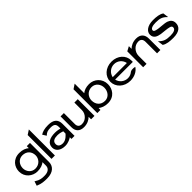

<svg xmlns="http://www.w3.org/2000/svg" viewBox="239 -1908 3361 3361"><g transform="rotate(-45 1919.5 -228.0)"><path d="M30 -245C30 -108 141 -17 264 -17C342 -17 398 -39 438 -71V15C438 84 384 123 294 123C233 123 184 121 108 71L102 67L75 149L79 151C161 186 223 189 294 189C453 189 521 103 521 8V-464H442V-414C402 -447 344 -473 264 -473C108 -473 30 -359 30 -245ZM118 -239C118 -327 179 -405 271 -405C376 -405 438 -335 438 -239C438 -159 375 -78 271 -78C174 -78 118 -159 118 -239Z M590 0H674V-645L590 -590Z M737 -132C737 -45 811 11 923 11C999 11 1061 -25 1084 -41V0H1160V-298C1160 -409 1096 -462 967 -462C874 -462 820 -444 778 -418L774 -416L818 -345L823 -350C863 -389 900 -399 967 -399C1044 -399 1077 -375 1077 -304V-265C1060 -270 1010 -282 957 -282C831 -282 737 -241 737 -132ZM824 -132C824 -201 885 -220 957 -220C1009 -220 1063 -201 1077 -196V-141C1069 -130 1005 -51 926 -51C865 -51 824 -76 824 -132Z M1228 -143C1228 -52 1279 11 1387 11C1471 11 1530 -22 1570 -61V0H1654V-414H1570V-227C1570 -174 1546 -131 1516 -102C1490 -75 1450 -53 1397 -53C1337 -53 1310 -89 1310 -141V-414H1228Z M1724 0H1802V-47C1842 -15 1900 11 1980 11C2137 11 2214 -108 2214 -226C2214 -368 2103 -462 1980 -462C1902 -462 1848 -440 1808 -408V-645L1724 -589ZM1808 -227C1808 -311 1871 -393 1973 -393C2070 -393 2126 -311 2126 -227C2126 -136 2065 -55 1973 -55C1869 -55 1808 -128 1808 -227Z M2272 -226C2272 -95 2383 11 2536 11C2637 11 2719 -32 2762 -96L2766 -102L2759 -104C2759 -104 2696 -121 2654 -97H2653C2621 -69 2582 -52 2536 -52C2450 -52 2377 -111 2359 -194H2797V-231C2797 -360 2688 -462 2536 -462C2383 -462 2272 -357 2272 -226ZM2359 -254C2376 -338 2447 -399 2536 -399C2623 -399 2694 -338 2710 -254Z M2859 0H2943V-196C2943 -252 2967 -296 2997 -327C3023 -355 3064 -379 3117 -379C3176 -379 3203 -341 3203 -286V0H3285V-283C3285 -378 3234 -443 3126 -443C3042 -443 2983 -410 2943 -371V-438L2859 -393Z M3345 -319C3345 -232 3412 -205 3489 -192C3552 -182 3631 -181 3685 -165C3708 -158 3725 -147 3725 -123C3725 -72 3672 -52 3589 -52C3488 -52 3433 -69 3374 -129L3363 -139L3377 -35L3379 -34C3430 3 3512 11 3596 11C3760 11 3812 -61 3812 -143C3812 -211 3773 -243 3726 -262C3658 -287 3548 -279 3474 -301C3450 -308 3432 -316 3432 -338C3432 -382 3493 -399 3568 -399C3669 -399 3719 -382 3778 -322L3789 -312L3775 -416L3773 -417C3722 -454 3645 -462 3561 -462C3423 -462 3345 -396 3345 -319Z"/></g></svg>

Font: Charger Sport
Style: DfBdExt
Weight: 400
Designer: Jasper
Foundry: Cannot Into Space Fonts
Version: Version 1.1